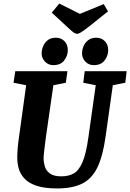

<svg xmlns="http://www.w3.org/2000/svg" viewBox="-20 -1048 732 1079"><path d="M301 11Q231 11 187 -3.5Q143 -18 119 -43Q95 -68 86 -98.5Q77 -129 77 -162Q77 -209 86 -272L127 -569L56 -583L66 -648H359L350 -583L280 -569L238 -278Q233 -241 229 -206Q225 -171 225 -159Q225 -136 232 -112.5Q239 -89 260.5 -73Q282 -57 325 -57Q365 -57 394 -73Q423 -89 443.5 -136.5Q464 -184 477 -278L518 -569L448 -583L456 -648H692L684 -583L614 -569L573 -278Q558 -171 527.5 -107.5Q497 -44 442.5 -16.5Q388 11 301 11ZM507 -682Q478 -682 459.5 -702Q441 -722 441 -748Q441 -768 449.5 -788.5Q458 -809 476 -822.5Q494 -836 521 -836Q550 -836 569 -817Q588 -798 588 -766Q588 -735 568 -708.5Q548 -682 507 -682ZM280 -682Q251 -682 232.5 -702Q214 -722 214 -748Q214 -768 222.5 -788.5Q231 -809 248.5 -822.5Q266 -836 294 -836Q323 -836 342 -817Q361 -798 361 -766Q361 -735 341 -708.5Q321 -682 280 -682ZM414 -858Q407 -858 399.5 -862Q392 -866 383.5 -873.5Q375 -881 364 -891L271 -977L313 -1028L429 -970L563 -1025L587 -984L488 -905Q472 -892 457.5 -881.5Q443 -871 432 -864.5Q421 -858 414 -858Z"/></svg>

Font: Faustina ExtraBold
Style: Italic
Weight: 800
Italic angle: -8°
Designer: Alfonso Garcia
Foundry: http://www.omnibus-type.com
Version: Version 1.200